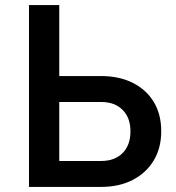

<svg xmlns="http://www.w3.org/2000/svg" viewBox="-20 -735 693 755"><path d="M94 0V-715H213V-436H377Q449 -436 502.5 -409Q556 -382 585 -333.5Q614 -285 614 -219Q614 -153 584.5 -104Q555 -55 502 -27.5Q449 0 377 0ZM378 -334H213V-102H378Q431 -102 462 -133Q493 -164 493 -219Q493 -272 462 -303Q431 -334 378 -334Z"/></svg>

Font: Wix Madefor Text SemiBold
Style: Regular
Weight: 600
Designer: Dalton Maag Ltd
Foundry: Dalton Maag Ltd
Version: Version 3.100